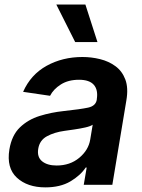

<svg xmlns="http://www.w3.org/2000/svg" viewBox="-20 -799 615 830"><path d="M176.1 11Q98.4 11 52.9 -30.9Q7.5 -72.8 20.6 -153.1Q30.9 -214.5 66.2 -248.4Q101.6 -282.3 151.5 -297.8Q201.3 -313.2 255 -318.9Q328.1 -326.7 361 -333.8Q393.8 -340.9 398.4 -367.9V-370Q404.8 -410.2 385.7 -432.2Q366.5 -454.2 321.7 -454.2Q274.9 -454.2 242.9 -433.8Q210.9 -413.4 196.4 -384.9L79.9 -402Q112.9 -476.6 181.6 -514.6Q250.4 -552.6 336.3 -552.6Q375.4 -552.6 412.8 -543.3Q450.3 -534.1 479.2 -512.8Q508.2 -491.5 521.8 -455.3Q535.5 -419 526.3 -365.1L465.6 0H342L354.8 -74.9H350.5Q327.8 -40.5 284.1 -14.7Q240.4 11 176.1 11ZM224.8 -83.5Q282.7 -83.5 322.6 -116.8Q362.6 -150.2 370 -195.7L380.7 -259.9Q371.4 -253.2 348.7 -248Q326 -242.9 301 -239.3Q275.9 -235.8 258.9 -233.3Q214.8 -227.3 182.9 -209.9Q150.9 -192.5 145.2 -155.2Q139.6 -120 162.1 -101.7Q184.7 -83.5 224.8 -83.5ZM401.3 -617.2H305L223.4 -779.5H349.1Z"/></svg>

Font: Inter UI Semi Bold
Style: Italic
Weight: 600
Italic angle: -9.39999°
Designer: Rasmus Andersson
Foundry: rsms
Version: 3.2;8d6f07862